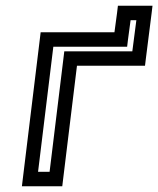

<svg xmlns="http://www.w3.org/2000/svg" viewBox="-20 -621 549 666"><path d="M486 -418 506 -576 509 -601H484H414H389L386 -576L377 -509H146H121L118 -484L59 0L56 25H81H171H196L199 0L247 -393H458H483L486 -418ZM439 -443H228H203L200 -418L152 -25H112L165 -459H396H421L424 -484L433 -551H453L439 -443Z"/></svg>

Font: Gamestation Text Outline
Style: Italic
Weight: 400
Designer: Jonas Hecksher
Foundry: Jonas Hecksher, Playtypeª, e-types AS
Version: Version 1.003